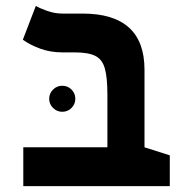

<svg xmlns="http://www.w3.org/2000/svg" viewBox="-20 -632 626 652"><path d="M556.6 -104.5V0H59.1V-131.8H344.7V-311.5Q344.7 -369.1 335.9 -399.9Q327.1 -430.7 303.2 -442.4Q279.3 -454.1 233.9 -454.1H192.4Q150.9 -454.1 116.5 -466.8Q82 -479.5 57.6 -497.1L101.6 -611.8Q112.8 -605 138.9 -595.5Q165 -585.9 191.9 -585.9H260.3Q470.7 -585.9 470.7 -395V-131.8ZM191.4 -252.4Q173.3 -252.4 160.2 -265.4Q147 -278.3 147 -296.4Q147 -314.9 160.2 -327.9Q173.3 -340.8 191.4 -340.8Q210 -340.8 222.9 -327.9Q235.8 -314.9 235.8 -296.4Q235.8 -278.3 222.9 -265.4Q210 -252.4 191.4 -252.4Z"/></svg>

Font: Cascadia Mono
Style: Bold
Weight: 700
Monospace: yes
Designer: Aaron Bell
Foundry: Saja Typeworks
Version: Version 2404.023; ttfautohint (v1.8.4)